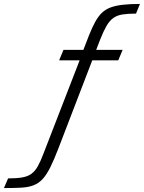

<svg xmlns="http://www.w3.org/2000/svg" viewBox="-238 -763 730 974"><path d="M-218 191 -197 142Q-153 142 -125 137Q-97 132 -78.5 118.5Q-60 105 -46 80Q-32 55 -17 15L166 -457H62L84 -510H185L214 -585Q230 -625 245.5 -653Q261 -681 279.5 -698.5Q298 -716 324 -725.5Q350 -735 386.5 -739Q423 -743 472 -743L452 -694Q410 -694 382.5 -689.5Q355 -685 336 -671Q317 -657 302 -631Q287 -605 270 -562L250 -510H384L362 -457H230L59 -12Q36 48 17 86Q-2 124 -22 145.5Q-42 167 -68 177Q-94 187 -130 189Q-166 191 -218 191Z"/></svg>

Font: Saira Thin Light
Style: Italic
Weight: 300
Italic angle: -12°
Version: Version 1.101